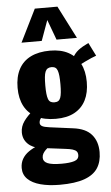

<svg xmlns="http://www.w3.org/2000/svg" viewBox="-66 -883 649 1125"><g transform="rotate(-5 258.5 -320.5)"><path d="M240 200Q175 200 126.5 187Q78 174 51.5 148Q25 122 25 83Q25 53 38.5 29.5Q52 6 76.5 -11Q101 -28 132 -40L195 -29Q184 -20 174.5 -10.5Q165 -1 159 9.5Q153 20 153 34Q153 56 178 67Q203 78 261 78Q309 78 335.5 69.5Q362 61 362 36Q362 22 355 14Q348 6 332 1Q316 -4 288 -7L144 -25Q98 -31 71 -58Q44 -85 44 -125Q44 -160 65.5 -190Q87 -220 122 -249L179 -217Q167 -205 160 -194.5Q153 -184 153 -171Q153 -159 165 -152Q177 -145 208 -141L345 -123Q419 -114 453.5 -74Q488 -34 488 29Q488 85 463.5 123Q439 161 384.5 180.5Q330 200 240 200ZM250 -187Q182 -187 135.5 -211Q89 -235 65.5 -279.5Q42 -324 42 -387Q42 -452 66 -497Q90 -542 136.5 -565Q183 -588 250 -588Q314 -588 358 -564Q402 -540 425.5 -495.5Q449 -451 449 -387Q449 -324 426.5 -279.5Q404 -235 360 -211Q316 -187 250 -187ZM250 -284Q264 -284 272.5 -289.5Q281 -295 285.5 -307Q290 -319 292 -339Q294 -359 294 -387Q294 -416 292 -435.5Q290 -455 285.5 -467.5Q281 -480 272.5 -485.5Q264 -491 250 -491Q237 -491 228 -485.5Q219 -480 214 -468Q209 -456 207 -436Q205 -416 205 -387Q205 -359 207 -339.5Q209 -320 213.5 -307.5Q218 -295 227 -289.5Q236 -284 250 -284ZM414 -487 380 -531Q395 -560 417.5 -577.5Q440 -595 478 -613L517 -535Q507 -532 487.5 -523.5Q468 -515 447.5 -505Q427 -495 414 -487ZM88 -649 183 -841H316L414 -649H294L250 -768L207 -649Z"/></g></svg>

Font: Oswald
Style: Bold
Weight: 700
Designer: Vernon Adams
Foundry: Vernon Adams
Version: Version 4.103;gftools[0.9.33.dev8+g029e19f]